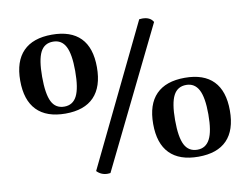

<svg xmlns="http://www.w3.org/2000/svg" viewBox="-78 -823 1237 949"><g transform="rotate(-10 540.5 -348.0)"><path d="M690 -711Q730 -711 745 -684L403 14Q398 15 389 15Q357 15 335 -8L675 -710Q680 -711 690 -711ZM43 -513Q43 -610 92 -660Q141 -710 236 -710Q331 -710 379.5 -660.5Q428 -611 428 -513Q428 -415 379.5 -364.5Q331 -314 236 -314Q141 -314 92 -364.5Q43 -415 43 -513ZM319 -513Q319 -598 299 -636.5Q279 -675 236 -675Q192 -675 172.5 -636.5Q153 -598 153 -513Q153 -427 172.5 -388Q192 -349 236 -349Q279 -349 299 -388Q319 -427 319 -513ZM653 -188Q653 -286 702 -336Q751 -386 846 -386Q941 -386 989.5 -336Q1038 -286 1038 -188Q1038 -90 989.5 -40Q941 10 846 10Q751 10 702 -40Q653 -90 653 -188ZM930 -188Q930 -273 909.5 -311.5Q889 -350 847 -350Q803 -350 783 -311.5Q763 -273 763 -188Q763 -102 783 -63.5Q803 -25 847 -25Q889 -25 909.5 -64Q930 -103 930 -188Z"/></g></svg>

Font: Arima Madurai ExtraBold
Style: Regular
Weight: 800
Designer: Joana Correia and Natanael Gama
Foundry: NDISCOVER
Version: Version 1.020